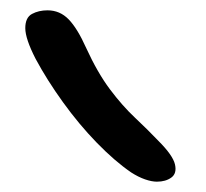

<svg xmlns="http://www.w3.org/2000/svg" viewBox="-20 -829 400 372"><path d="M284 -477Q274 -477 261 -481.5Q248 -486 234 -495Q202 -517 167.5 -552.5Q133 -588 102 -631Q71 -674 49 -715Q29 -754 29 -774.5Q29 -795 42 -802Q55 -809 72 -809Q96 -809 113 -791.5Q130 -774 147 -736Q169 -688 193 -656Q217 -624 241.5 -601Q266 -578 287 -556Q315 -528 319 -510.5Q323 -493 312 -485Q301 -477 284 -477Z"/></svg>

Font: Shantell Sans Light
Style: Regular
Weight: 300
Designer: Stephen Nixon, Anya Danilova, Shantell Martin
Foundry: Arrow Type
Version: Version 1.011;[c5ecc13dd]